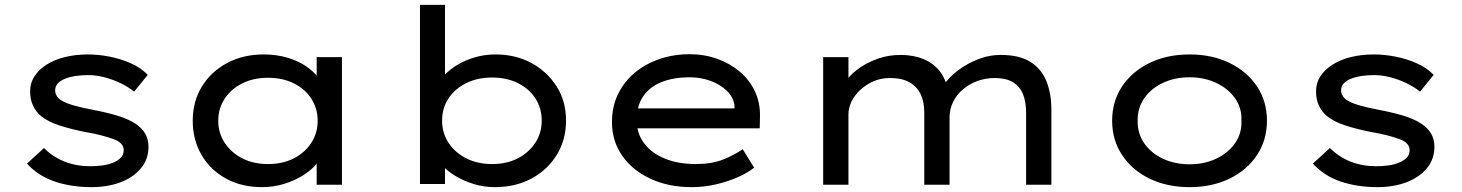

<svg xmlns="http://www.w3.org/2000/svg" viewBox="-20 -760 6014 790"><path d="M356 10Q274 10 205.5 -13Q137 -36 91 -87L161 -151Q198 -114 246 -95Q294 -76 352 -76Q375 -76 399 -79Q423 -82 443.5 -90Q464 -98 476.5 -110.5Q489 -123 489 -142Q489 -173 446 -188Q424 -196 395 -203.5Q366 -211 330 -217Q270 -229 224 -244Q178 -259 148 -283Q127 -301 115.5 -326Q104 -351 104 -384Q104 -419 122 -446.5Q140 -474 172.5 -494.5Q205 -515 248.5 -525.5Q292 -536 342 -536Q385 -536 431 -527Q477 -518 518.5 -499.5Q560 -481 588 -452L532 -383Q507 -403 474.5 -418.5Q442 -434 408 -442.5Q374 -451 344 -451Q320 -451 296 -448Q272 -445 251.5 -437.5Q231 -430 219 -418Q207 -406 207 -388Q207 -376 213.5 -365.5Q220 -355 232 -347Q252 -335 286 -325.5Q320 -316 363 -308Q416 -298 461.5 -284.5Q507 -271 539 -250Q564 -233 577.5 -210Q591 -187 591 -156Q591 -104 559 -66.5Q527 -29 474.5 -9.5Q422 10 356 10Z M1058 10Q974 10 909.5 -25.5Q845 -61 809 -123Q773 -185 773 -263Q773 -343 811 -404.5Q849 -466 915 -501Q981 -536 1065 -536Q1117 -536 1161.5 -523Q1206 -510 1238.5 -488Q1271 -466 1290 -440Q1309 -414 1311 -387L1283 -389V-525H1387V0H1283V-138L1305 -135Q1303 -111 1282 -85.5Q1261 -60 1227 -38.5Q1193 -17 1149.5 -3.5Q1106 10 1058 10ZM1083 -85Q1143 -85 1189 -108.5Q1235 -132 1261 -172.5Q1287 -213 1287 -263Q1287 -314 1261 -354Q1235 -394 1189 -417Q1143 -440 1083 -440Q1023 -440 977 -417Q931 -394 904.5 -354Q878 -314 878 -263Q878 -213 904.5 -172.5Q931 -132 977 -108.5Q1023 -85 1083 -85Z M2016 10Q1970 10 1928.5 -3Q1887 -16 1854 -36Q1821 -56 1799.5 -79.5Q1778 -103 1772 -123L1811 -131V-3H1708V-740H1811V-405L1782 -408Q1788 -429 1808.5 -451Q1829 -473 1861 -492.5Q1893 -512 1933.5 -524Q1974 -536 2019 -536Q2101 -536 2166 -501Q2231 -466 2270 -405Q2309 -344 2309 -264Q2309 -185 2271 -123Q2233 -61 2167 -25.5Q2101 10 2016 10ZM2005 -85Q2065 -85 2110.5 -108.5Q2156 -132 2182.5 -172.5Q2209 -213 2209 -264Q2209 -315 2183 -355Q2157 -395 2111 -418Q2065 -441 2005 -441Q1945 -441 1898.5 -418Q1852 -395 1825.5 -355Q1799 -315 1799 -264Q1799 -213 1825.5 -172.5Q1852 -132 1898.5 -108.5Q1945 -85 2005 -85Z M2826 10Q2731 10 2656.5 -24.5Q2582 -59 2540 -119.5Q2498 -180 2498 -257Q2498 -322 2523 -373Q2548 -424 2591.5 -460.5Q2635 -497 2693.5 -517Q2752 -537 2817 -537Q2878 -537 2931 -518Q2984 -499 3024 -465Q3064 -431 3086 -384.5Q3108 -338 3107 -282L3106 -232H2587L2564 -314H3017L3002 -303V-327Q2997 -361 2970 -387Q2943 -413 2903 -427.5Q2863 -442 2817 -442Q2754 -442 2705 -423.5Q2656 -405 2628 -366Q2600 -327 2600 -264Q2600 -210 2631 -169.5Q2662 -129 2716.5 -107Q2771 -85 2843 -85Q2909 -85 2955 -103.5Q3001 -122 3036 -146L3083 -70Q3055 -48 3013.5 -30Q2972 -12 2924 -1Q2876 10 2826 10Z M3367 0V-525H3471V-387L3439 -388Q3448 -412 3469 -437.5Q3490 -463 3522.5 -484.5Q3555 -506 3596.5 -520Q3638 -534 3686 -534Q3738 -534 3779.5 -517Q3821 -500 3847.5 -466Q3874 -432 3880 -380L3851 -386L3858 -403Q3870 -423 3893.5 -446Q3917 -469 3948.5 -488.5Q3980 -508 4018 -521Q4056 -534 4097 -534Q4174 -534 4219.5 -505.5Q4265 -477 4285.5 -426Q4306 -375 4306 -309V0H4202V-296Q4202 -341 4189 -373Q4176 -405 4147.5 -422Q4119 -439 4074 -439Q4035 -439 4001 -426.5Q3967 -414 3941 -391.5Q3915 -369 3901 -339.5Q3887 -310 3887 -276V0H3783V-298Q3783 -341 3768 -372.5Q3753 -404 3722 -421.5Q3691 -439 3642 -439Q3605 -439 3574 -425.5Q3543 -412 3519.5 -390Q3496 -368 3483.5 -342Q3471 -316 3471 -290V0Z M4875 10Q4782 10 4710 -25Q4638 -60 4597 -122Q4556 -184 4556 -263Q4556 -343 4597 -404.5Q4638 -466 4710 -501Q4782 -536 4875 -536Q4967 -536 5039 -501Q5111 -466 5152 -404.5Q5193 -343 5193 -263Q5193 -184 5152 -122Q5111 -60 5039 -25Q4967 10 4875 10ZM4875 -84Q4935 -84 4984 -107Q5033 -130 5061.5 -170.5Q5090 -211 5088 -263Q5090 -316 5061.5 -356Q5033 -396 4984 -419Q4935 -442 4875 -442Q4814 -442 4765 -419Q4716 -396 4688 -355.5Q4660 -315 4661 -263Q4660 -211 4688 -170.5Q4716 -130 4765 -107Q4814 -84 4875 -84Z M5647 10Q5565 10 5496.5 -13Q5428 -36 5382 -87L5452 -151Q5489 -114 5537 -95Q5585 -76 5643 -76Q5666 -76 5690 -79Q5714 -82 5734.5 -90Q5755 -98 5767.5 -110.5Q5780 -123 5780 -142Q5780 -173 5737 -188Q5715 -196 5686 -203.5Q5657 -211 5621 -217Q5561 -229 5515 -244Q5469 -259 5439 -283Q5418 -301 5406.5 -326Q5395 -351 5395 -384Q5395 -419 5413 -446.5Q5431 -474 5463.5 -494.5Q5496 -515 5539.5 -525.5Q5583 -536 5633 -536Q5676 -536 5722 -527Q5768 -518 5809.5 -499.5Q5851 -481 5879 -452L5823 -383Q5798 -403 5765.5 -418.5Q5733 -434 5699 -442.5Q5665 -451 5635 -451Q5611 -451 5587 -448Q5563 -445 5542.5 -437.5Q5522 -430 5510 -418Q5498 -406 5498 -388Q5498 -376 5504.5 -365.5Q5511 -355 5523 -347Q5543 -335 5577 -325.5Q5611 -316 5654 -308Q5707 -298 5752.5 -284.5Q5798 -271 5830 -250Q5855 -233 5868.5 -210Q5882 -187 5882 -156Q5882 -104 5850 -66.5Q5818 -29 5765.5 -9.5Q5713 10 5647 10Z"/></svg>

Font: Lexend Mega
Style: Regular
Weight: 400
Designer: Bonnie Shaver-Troup, Thomas Jockin
Foundry: Lexend
Version: Version 1.007